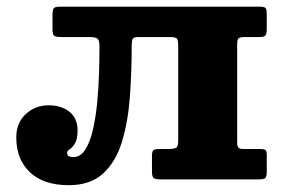

<svg xmlns="http://www.w3.org/2000/svg" viewBox="-20 -540 852 578"><path d="M29 -126Q29 -170.5 57.8 -196.8Q86.5 -223 125.5 -223Q165.5 -223 189.5 -203.2Q213.5 -183.5 213.5 -148Q213.5 -121 205.8 -108.5Q198 -96 190 -90.8Q182 -85.5 182 -80Q182 -72 187.8 -69.5Q193.5 -67 200.5 -67Q222.5 -67 237 -90Q251.5 -113 260 -150.8Q268.5 -188.5 272.8 -233Q277 -277.5 278.2 -321.2Q279.5 -365 279.5 -399.5Q279.5 -419 273.5 -423.8Q267.5 -428.5 248 -428.5H165.5Q149 -428.5 143.5 -432Q138 -435.5 138 -452.5V-493.5Q138 -511 142 -515.5Q146 -520 163 -520H761Q777 -520 780 -515.2Q783 -510.5 783 -495V-452.5Q783 -437.5 779 -433Q775 -428.5 761 -428.5H718.5Q703 -428.5 698.5 -425Q694 -421.5 694 -406V-111.5Q694 -99 698 -95.2Q702 -91.5 714 -91.5H762.5Q773.5 -91.5 778.2 -88.8Q783 -86 783 -75V-22.5Q783 -8 778.5 -4Q774 0 759 0H463.5Q448.5 0 443 -3.8Q437.5 -7.5 437.5 -23.5V-70.5Q437.5 -85 442.2 -88.2Q447 -91.5 463.5 -91.5H487Q503 -91.5 509.8 -95Q516.5 -98.5 516.5 -116V-400.5Q516.5 -418 513 -423.2Q509.5 -428.5 491 -428.5H396.5Q382.5 -428.5 379.5 -423Q376.5 -417.5 376.5 -403.5Q376.5 -324 371 -248.8Q365.5 -173.5 347.2 -113.5Q329 -53.5 290.8 -18Q252.5 17.5 187 17.5Q111 17.5 70 -21.5Q29 -60.5 29 -126Z"/></svg>

Font: Besley* Heavy
Style: Regular
Weight: 800
Designer: Owen Earl
Foundry: indestructible type*
Version: Version 3.000; ttfautohint (v1.8.3)